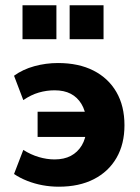

<svg xmlns="http://www.w3.org/2000/svg" viewBox="-20 -694 527 725"><path d="M202 11Q171 11 141 5.5Q111 0 83 -11Q55 -22 33 -37L68 -128Q96 -110 126.5 -101Q157 -92 186 -92Q222 -92 247.5 -105.5Q273 -119 288.5 -144.5Q304 -170 307 -208L315 -177H122V-272H315L307 -237Q303 -276 287.5 -301.5Q272 -327 247 -340Q222 -353 186 -353Q156 -353 126.5 -344.5Q97 -336 68 -316L33 -408Q66 -432 109.5 -444Q153 -456 199 -456Q277 -456 333 -427.5Q389 -399 419.5 -346.5Q450 -294 450 -221Q450 -150 420 -98Q390 -46 334.5 -17.5Q279 11 202 11ZM243 -546V-674H371V-546ZM65 -546V-674H193V-546Z"/></svg>

Font: Nunito Sans 12pt ExtraLight
Style: Weight 830 Width 84 Optical size 12.0 YTLC 445
Weight: 830
Width: 4
Designer: Vernon Adams
Foundry: Vernon Adams
Version: Version 3.101;gftools[0.9.27]